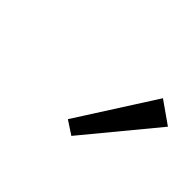

<svg xmlns="http://www.w3.org/2000/svg" viewBox="-53 -829 440 440"><g transform="rotate(45 166.5 -609.5)"><path d="M191.9 -504.9 159.2 -526.4 279.3 -714.4 333.5 -676.3Z"/></g></svg>

Font: Elstob 10pt
Style: Italic
Weight: 400
Italic angle: -20°
Designer: Peter S. Baker
Version: Version 1.015